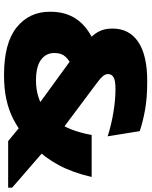

<svg xmlns="http://www.w3.org/2000/svg" viewBox="76 -772 716 907"><g transform="rotate(90 433.5 -319.0)"><path d="M647 0Q638 -7.5 621.5 -21Q605 -34.5 586.8 -49.8Q568.5 -65 553.5 -77.8Q538.5 -90.5 532.5 -96L488 -133.5L224 -325.5L181 -369.5Q147.5 -395.5 131.5 -424.2Q115.5 -453 115.5 -489.5V-494Q115.5 -571.5 178 -614.2Q240.5 -657 364 -657Q442.5 -657 499.2 -646.8Q556 -636.5 600 -621.5L624.5 -470Q572.5 -487 512.5 -497Q452.5 -507 401.5 -507Q359 -507 344.8 -497.5Q330.5 -488 330.5 -473V-471.5Q330.5 -459.5 340 -447.8Q349.5 -436 369.5 -421.5L600 -249L678 -183Q686 -176 705.5 -159Q725 -142 750 -120.2Q775 -98.5 799.8 -77.2Q824.5 -56 842.8 -40Q861 -24 867 -18.5V0ZM335.5 19.5Q184 19.5 110 -40Q36 -99.5 36 -196.5V-201Q36 -272.5 71.8 -324.2Q107.5 -376 186 -410L299 -303.5Q267 -291 249 -271.5Q231 -252 231 -220.5V-217Q231 -178.5 263.2 -155Q295.5 -131.5 360.5 -131.5Q401.5 -131.5 436.2 -142.2Q471 -153 499 -171.5L541.5 -211.5Q573.5 -251.5 591.2 -297Q609 -342.5 618 -394.5H816.5Q796 -305.5 761.2 -240.2Q726.5 -175 670.5 -117.5L621 -75Q584 -45.5 542.8 -24.2Q501.5 -3 451 8.2Q400.5 19.5 335.5 19.5Z"/></g></svg>

Font: Anek Latin Expanded ExtraBold
Style: Regular
Weight: 800
Width: 7
Designer: Yesha Goshar
Foundry: Ek Type
Version: Version 1.003